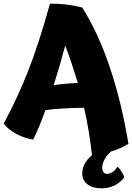

<svg xmlns="http://www.w3.org/2000/svg" viewBox="-29 -730 722 1048"><path d="M650 237Q627 267 595.5 282.5Q564 298 526 298Q478 298 449 276.5Q420 255 420 219Q420 189 433 164.5Q446 140 473 117Q466 51 455 -14.5Q444 -80 430 -142Q366 -141 315 -138Q264 -135 219 -129Q203 -84 186 -43Q169 -2 152 32Q103 24 59.5 0.5Q16 -23 -9 -55Q68 -198 125 -343.5Q182 -489 244 -710Q293 -710 332.5 -705.5Q372 -701 420 -689Q507 -551 571 -361Q635 -171 672 55Q652 68 628 78.5Q604 89 577 97Q555 115 542 139.5Q529 164 529 186Q529 201 536 210Q543 219 556 219Q571 219 585 209.5Q599 200 612 180Q622 188 631.5 202Q641 216 650 237ZM327 -481Q314 -432 298 -377Q282 -322 264 -265Q298 -270 330.5 -273Q363 -276 396 -277Q379 -333 362 -384Q345 -435 327 -481Z"/></svg>

Font: Atma
Style: Bold
Weight: 700
Designer: Gregori Vincens, Jeremie Hornus, Riccardo Olocco, Yoann Minet.
Foundry: black foundry
Version: Version 1.102;PS 1.100;hotconv 1.0.86;makeotf.lib2.5.63406